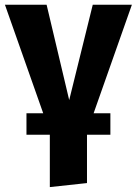

<svg xmlns="http://www.w3.org/2000/svg" viewBox="-26 -551 564 793"><path d="M333.3 5.5H179.8H83.3V-83.2H429.9V5.5ZM357.1 -531.4H518.7L333.3 -5.7V205.1L179.8 221.7V-5.7L-5.6 -531.4H166.5L259.8 -137.7Z"/></svg>

Font: Fira Sans Variable
Style: Regular
Weight: 400
Designer: Carrois Corporate & Edenspiekermann AG
Foundry: Carrois Corporate GbR & Edenspiekermann AG
Version: Version 4.202